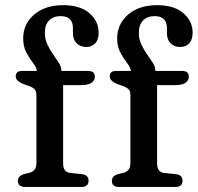

<svg xmlns="http://www.w3.org/2000/svg" viewBox="-20 -742 786 762"><path d="M230.5 -93.5Q230.5 -58.5 259 -55.5L306 -50.5Q331.5 -47.5 331.5 -24.5Q331.5 0 302.5 0H80Q51 0 51 -24Q51 -44 76.5 -51.5L96 -56Q124.5 -63 124.5 -94V-365Q124.5 -379 118 -386.8Q111.5 -394.5 94 -401L78 -406.5Q42.5 -419.5 42.5 -438Q42.5 -460.5 67 -460.5H126.5Q125 -474.5 111.2 -492Q97.5 -509.5 84.8 -533.2Q72 -557 72 -590Q72 -646 115.2 -683.8Q158.5 -721.5 230.5 -721.5Q298 -721.5 334.8 -689.8Q371.5 -658 371.5 -612.5Q371.5 -584.5 357.8 -570Q344 -555.5 322.5 -555.5Q298.5 -555.5 284 -570.2Q269.5 -585 269.5 -610.5V-630Q269.5 -678 220.5 -678Q191.5 -678 174.8 -660.8Q158 -643.5 158 -612Q158 -587 167.8 -566Q177.5 -545 190.5 -526.8Q203.5 -508.5 213.5 -492.8Q223.5 -477 223.5 -462V-460.5H329Q356.5 -460.5 356.5 -438Q356.5 -423 343.2 -413.5Q330 -404 300.5 -404H230.5ZM603.5 -93.5Q603.5 -58.5 632 -55.5L679 -50.5Q704.5 -47.5 704.5 -24.5Q704.5 0 675.5 0H453Q424 0 424 -24Q424 -44 449.5 -51.5L469 -56Q497.5 -63 497.5 -94V-365Q497.5 -379 491 -386.8Q484.5 -394.5 467 -401L451 -406.5Q415.5 -419.5 415.5 -438Q415.5 -460.5 440 -460.5H499.5Q498 -474.5 484.2 -492Q470.5 -509.5 457.8 -533.2Q445 -557 445 -590Q445 -646 488.2 -683.8Q531.5 -721.5 603.5 -721.5Q671 -721.5 707.8 -689.8Q744.5 -658 744.5 -612.5Q744.5 -584.5 730.8 -570Q717 -555.5 695.5 -555.5Q671.5 -555.5 657 -570.2Q642.5 -585 642.5 -610.5V-630Q642.5 -678 593.5 -678Q564.5 -678 547.8 -660.8Q531 -643.5 531 -612Q531 -587 540.8 -566Q550.5 -545 563.5 -526.8Q576.5 -508.5 586.5 -492.8Q596.5 -477 596.5 -462V-460.5H702Q729.5 -460.5 729.5 -438Q729.5 -423 716.2 -413.5Q703 -404 673.5 -404H603.5Z"/></svg>

Font: Fraunces 9pt S100
Style: Regular
Weight: 400
Version: Version 1.000; ttfautohint (v1.8.3)